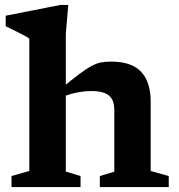

<svg xmlns="http://www.w3.org/2000/svg" viewBox="-20 -756 723 776"><path d="M383.5 -44.5 442 -62V-311.5Q442 -338 432.8 -354.8Q423.5 -371.5 403.5 -379.8Q383.5 -388 350.5 -388Q320.5 -388 290 -381.8Q259.5 -375.5 235 -365L223.5 -395.5Q270 -434 299.8 -456.2Q329.5 -478.5 350.2 -489.5Q371 -500.5 389 -503.8Q407 -507 429.5 -507Q511.5 -507 550.2 -466Q589 -425 589 -345V-65L662 -44.5V0H383.5ZM305.5 0H26.5V-44.5L98.5 -65V-600Q92 -605 76.8 -613Q61.5 -621 42 -630.8Q22.5 -640.5 3 -650V-692.5L224 -736H256L246 -619.5V-62.5L305.5 -44.5Z"/></svg>

Font: Newsreader 9pt SemiBold
Style: Regular
Weight: 600
Designer: Hugues Gentile
Foundry: Production Type
Version: Version 1.003